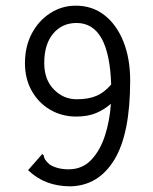

<svg xmlns="http://www.w3.org/2000/svg" viewBox="-20 -647 540 677"><path d="M228 10Q138 10 79 -47L122 -96L129 -104L134 -99Q135 -91 139 -84.5Q143 -78 155 -67Q182 -50 222 -50Q270 -50 301.5 -83Q333 -116 350 -168.5Q367 -221 371 -281Q347 -260 318 -248Q289 -236 249 -236Q198 -236 157 -260Q116 -284 92 -326.5Q68 -369 68 -424Q68 -483 92 -528.5Q116 -574 157 -600.5Q198 -627 247 -627Q306 -627 349 -593Q392 -559 415.5 -499.5Q439 -440 439 -363Q439 -175 383 -83.5Q327 8 228 10ZM136 -425Q136 -366 170 -331.5Q204 -297 250 -297Q292 -297 320 -309Q348 -321 372 -349Q365 -566 250 -566Q199 -566 167.5 -528.5Q136 -491 136 -425Z"/></svg>

Font: Inconsolata Nerd Font Mono
Style: Regular
Weight: 400
Monospace: yes
Designer: Raph Levien, Cyreal, Brenton Simpson
Foundry: Raph Levien, Cyreal, Google
Version: Version 3.000; ttfautohint (v1.8.3);Nerd Fonts 3.0.2